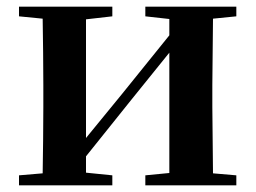

<svg xmlns="http://www.w3.org/2000/svg" viewBox="-20 -556 767 576"><path d="M416 -507 488 -499V-450L346 -274L238 -142V-498L317 -507V-536H37V-507L108 -500C109 -442 110 -357 110 -301V-235C110 -179 109 -94 108 -36L37 -30V0H317V-30L238 -38V-87L375 -258L488 -398V-37L416 -30V0H689V-30L619 -36L617 -235V-301L619 -500L689 -507V-536H416Z"/></svg>

Font: Noto Serif CJK HK
Style: Bold
Weight: 700
Designer: Ryoko NISHIZUKA 西塚涼子 (kana & ideographs); Frank Grießhammer (Latin, Greek & Cyrillic); Wenlong ZHANG 张文龙 (bopomofo); San
Foundry: Adobe
Version: Version 2.001;hotconv 1.1.0;makeotfexe 2.6.0